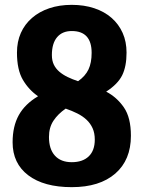

<svg xmlns="http://www.w3.org/2000/svg" viewBox="-20 -769 592 792"><path d="M276 3Q161 3 96.5 -46Q32 -95 32 -182Q32 -248 57.5 -294Q83 -340 137 -372Q99 -398 74.5 -439.5Q50 -481 50 -552Q50 -597 66 -633Q82 -669 112 -695Q142 -721 183.5 -735Q225 -749 276 -749Q327 -749 369 -735Q411 -721 440.5 -695Q470 -669 486 -633Q502 -597 502 -552Q502 -495 484 -458.5Q466 -422 418 -391Q462 -368 491 -326Q520 -284 520 -209Q520 -109 455.5 -53Q391 3 276 3ZM371 -193Q371 -220 362 -240Q353 -260 337 -275Q321 -290 299 -301Q277 -312 251 -321Q219 -299 200.5 -271Q182 -243 182 -204Q182 -154 206.5 -127Q231 -100 276 -100Q321 -100 346 -124Q371 -148 371 -193ZM194 -542Q194 -519 202 -502.5Q210 -486 224.5 -473.5Q239 -461 258.5 -451.5Q278 -442 302 -434Q332 -455 345 -482.5Q358 -510 358 -551Q358 -641 276 -641Q237 -641 215.5 -615.5Q194 -590 194 -542Z"/></svg>

Font: Encode Sans Compressed
Style: ExtraBold
Weight: 800
Designer: Pablo Impallari, Andres Torresi
Foundry: Pablo Impallari, Andres Torresi
Version: Version 1.000; ttfautohint (v1.00) -l 8 -r 50 -G 200 -x 14 -